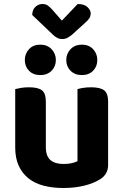

<svg xmlns="http://www.w3.org/2000/svg" viewBox="-20 -924 616 959"><path d="M520 -100Q520 -53 479 -28Q447 -8 400 3.5Q353 15 296 15Q242 15 198 3.5Q154 -8 122.5 -33Q91 -58 73.5 -96Q56 -134 56 -188V-479Q67 -482 85 -485Q103 -488 125 -488Q170 -488 189.5 -473Q209 -458 209 -416V-189Q209 -144 232 -124.5Q255 -105 297 -105Q323 -105 340.5 -109.5Q358 -114 367 -119V-479Q377 -482 395 -485Q413 -488 435 -488Q480 -488 500 -473Q520 -458 520 -416ZM141 -849Q141 -875 156.5 -889.5Q172 -904 192 -904Q208 -904 218.5 -896.5Q229 -889 240 -877L289 -821L368 -904Q401 -904 417 -888.5Q433 -873 433 -858Q433 -842 425 -831Q417 -820 403 -808L339 -750Q329 -742 317.5 -735.5Q306 -729 291 -729Q277 -729 265.5 -735Q254 -741 244 -751ZM259 -624Q259 -592 237.5 -570.5Q216 -549 181 -549Q146 -549 125 -570.5Q104 -592 104 -624Q104 -656 125 -678.5Q146 -701 181 -701Q216 -701 237.5 -678.5Q259 -656 259 -624ZM466 -624Q466 -592 445 -570.5Q424 -549 389 -549Q354 -549 332.5 -570.5Q311 -592 311 -624Q311 -656 332.5 -678.5Q354 -701 389 -701Q424 -701 445 -678.5Q466 -656 466 -624Z"/></svg>

Font: Baloo 2
Style: Bold
Weight: 700
Designer: Sarang Kulkarni and Ek Type
Foundry: Ek Type
Version: Version 1.640;hotconv 1.0.111;makeotfexe 2.5.65597; ttfautoh